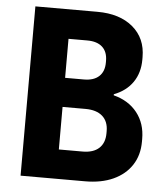

<svg xmlns="http://www.w3.org/2000/svg" viewBox="-52 -762 703 809"><g transform="rotate(5 300.0 -358.0)"><path d="M65 0V-716H327.5Q422 -716 477.8 -669Q533.5 -622 533.5 -542V-531.5Q533.5 -476 506 -436Q478.5 -396 426.5 -376V-371.5Q490.5 -355 526.2 -309.5Q562 -264 562 -198.5V-187Q562 -130 534.5 -88Q507 -46 456.8 -23Q406.5 0 337.5 0ZM216 -124H316.5Q361.5 -124 385.8 -146.2Q410 -168.5 410 -209.5V-218.5Q410 -259.5 384.8 -281.8Q359.5 -304 313 -304H182.5V-427H295.5Q337 -427 359.2 -447.5Q381.5 -468 381.5 -506V-513Q381.5 -551.5 359.2 -571.8Q337 -592 295.5 -592H216Z"/></g></svg>

Font: Google Sans Code
Style: Regular
Weight: 400
Monospace: yes
Designer: Google Sans Code Authors
Foundry: Google LLC
Version: Version 6.000